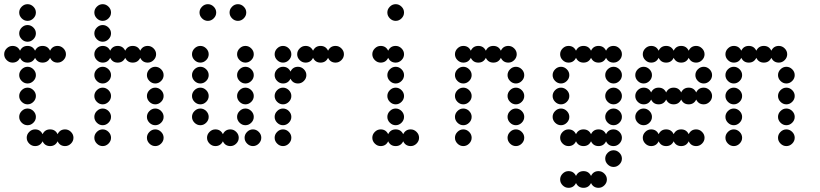

<svg xmlns="http://www.w3.org/2000/svg" viewBox="-20 -700 3928 920"><path d="M148 -80Q173 -80 184 -57Q195 -80 220 -80Q245 -80 256 -57Q267 -80 292 -80Q308 -80 320 -68Q332 -56 332 -40Q332 -24 320 -12Q308 0 292 0Q267 0 256 -23Q245 0 220 0Q195 0 184 -23Q173 0 148 0Q132 0 120 -12Q108 -24 108 -40Q108 -56 120 -68Q132 -80 148 -80ZM84 -112Q72 -124 72 -140Q72 -156 84 -168Q96 -180 112 -180Q128 -180 140 -168Q152 -156 152 -140Q152 -124 140 -112Q128 -100 112 -100Q96 -100 84 -112ZM84 -212Q72 -224 72 -240Q72 -256 84 -268Q96 -280 112 -280Q128 -280 140 -268Q152 -256 152 -240Q152 -224 140 -212Q128 -200 112 -200Q96 -200 84 -212ZM84 -312Q72 -324 72 -340Q72 -356 84 -368Q96 -380 112 -380Q128 -380 140 -368Q152 -356 152 -340Q152 -324 140 -312Q128 -300 112 -300Q96 -300 84 -312ZM40 -480Q65 -480 76 -457Q87 -480 112 -480Q137 -480 148 -457Q159 -480 184 -480Q209 -480 220 -457Q231 -480 256 -480Q272 -480 284 -468Q296 -456 296 -440Q296 -424 284 -412Q272 -400 256 -400Q231 -400 220 -423Q209 -400 184 -400Q159 -400 148 -423Q137 -400 112 -400Q87 -400 76 -423Q65 -400 40 -400Q24 -400 12 -412Q0 -424 0 -440Q0 -456 12 -468Q24 -480 40 -480ZM84 -512Q72 -524 72 -540Q72 -556 84 -568Q96 -580 112 -580Q128 -580 140 -568Q152 -556 152 -540Q152 -524 140 -512Q128 -500 112 -500Q96 -500 84 -512ZM84 -612Q72 -624 72 -640Q72 -656 84 -668Q96 -680 112 -680Q128 -680 140 -668Q152 -656 152 -640Q152 -624 140 -612Q128 -600 112 -600Q96 -600 84 -612Z M696 -12Q684 -24 684 -40Q684 -56 696 -68Q708 -80 724 -80Q740 -80 752 -68Q764 -56 764 -40Q764 -24 752 -12Q740 0 724 0Q708 0 696 -12ZM444 -12Q432 -24 432 -40Q432 -56 444 -68Q456 -80 472 -80Q488 -80 500 -68Q512 -56 512 -40Q512 -24 500 -12Q488 0 472 0Q456 0 444 -12ZM696 -112Q684 -124 684 -140Q684 -156 696 -168Q708 -180 724 -180Q740 -180 752 -168Q764 -156 764 -140Q764 -124 752 -112Q740 -100 724 -100Q708 -100 696 -112ZM444 -112Q432 -124 432 -140Q432 -156 444 -168Q456 -180 472 -180Q488 -180 500 -168Q512 -156 512 -140Q512 -124 500 -112Q488 -100 472 -100Q456 -100 444 -112ZM696 -212Q684 -224 684 -240Q684 -256 696 -268Q708 -280 724 -280Q740 -280 752 -268Q764 -256 764 -240Q764 -224 752 -212Q740 -200 724 -200Q708 -200 696 -212ZM444 -212Q432 -224 432 -240Q432 -256 444 -268Q456 -280 472 -280Q488 -280 500 -268Q512 -256 512 -240Q512 -224 500 -212Q488 -200 472 -200Q456 -200 444 -212ZM696 -312Q684 -324 684 -340Q684 -356 696 -368Q708 -380 724 -380Q740 -380 752 -368Q764 -356 764 -340Q764 -324 752 -312Q740 -300 724 -300Q708 -300 696 -312ZM444 -312Q432 -324 432 -340Q432 -356 444 -368Q456 -380 472 -380Q488 -380 500 -368Q512 -356 512 -340Q512 -324 500 -312Q488 -300 472 -300Q456 -300 444 -312ZM472 -480Q497 -480 508 -457Q519 -480 544 -480Q569 -480 580 -457Q591 -480 616 -480Q641 -480 652 -457Q663 -480 688 -480Q704 -480 716 -468Q728 -456 728 -440Q728 -424 716 -412Q704 -400 688 -400Q663 -400 652 -423Q641 -400 616 -400Q591 -400 580 -423Q569 -400 544 -400Q519 -400 508 -423Q497 -400 472 -400Q456 -400 444 -412Q432 -424 432 -440Q432 -456 444 -468Q456 -480 472 -480ZM444 -512Q432 -524 432 -540Q432 -556 444 -568Q456 -580 472 -580Q488 -580 500 -568Q512 -556 512 -540Q512 -524 500 -512Q488 -500 472 -500Q456 -500 444 -512ZM444 -612Q432 -624 432 -640Q432 -656 444 -668Q456 -680 472 -680Q488 -680 500 -668Q512 -656 512 -640Q512 -624 500 -612Q488 -600 472 -600Q456 -600 444 -612Z M1164 -12Q1152 -24 1152 -40Q1152 -56 1164 -68Q1176 -80 1192 -80Q1208 -80 1220 -68Q1232 -56 1232 -40Q1232 -24 1220 -12Q1208 0 1192 0Q1176 0 1164 -12ZM1012 -80Q1037 -80 1048 -57Q1059 -80 1084 -80Q1100 -80 1112 -68Q1124 -56 1124 -40Q1124 -24 1112 -12Q1100 0 1084 0Q1059 0 1048 -23Q1037 0 1012 0Q996 0 984 -12Q972 -24 972 -40Q972 -56 984 -68Q996 -80 1012 -80ZM1128 -112Q1116 -124 1116 -140Q1116 -156 1128 -168Q1140 -180 1156 -180Q1172 -180 1184 -168Q1196 -156 1196 -140Q1196 -124 1184 -112Q1172 -100 1156 -100Q1140 -100 1128 -112ZM912 -112Q900 -124 900 -140Q900 -156 912 -168Q924 -180 940 -180Q956 -180 968 -168Q980 -156 980 -140Q980 -124 968 -112Q956 -100 940 -100Q924 -100 912 -112ZM1128 -212Q1116 -224 1116 -240Q1116 -256 1128 -268Q1140 -280 1156 -280Q1172 -280 1184 -268Q1196 -256 1196 -240Q1196 -224 1184 -212Q1172 -200 1156 -200Q1140 -200 1128 -212ZM912 -212Q900 -224 900 -240Q900 -256 912 -268Q924 -280 940 -280Q956 -280 968 -268Q980 -256 980 -240Q980 -224 968 -212Q956 -200 940 -200Q924 -200 912 -212ZM1128 -312Q1116 -324 1116 -340Q1116 -356 1128 -368Q1140 -380 1156 -380Q1172 -380 1184 -368Q1196 -356 1196 -340Q1196 -324 1184 -312Q1172 -300 1156 -300Q1140 -300 1128 -312ZM912 -312Q900 -324 900 -340Q900 -356 912 -368Q924 -380 940 -380Q956 -380 968 -368Q980 -356 980 -340Q980 -324 968 -312Q956 -300 940 -300Q924 -300 912 -312ZM1128 -412Q1116 -424 1116 -440Q1116 -456 1128 -468Q1140 -480 1156 -480Q1172 -480 1184 -468Q1196 -456 1196 -440Q1196 -424 1184 -412Q1172 -400 1156 -400Q1140 -400 1128 -412ZM912 -412Q900 -424 900 -440Q900 -456 912 -468Q924 -480 940 -480Q956 -480 968 -468Q980 -456 980 -440Q980 -424 968 -412Q956 -400 940 -400Q924 -400 912 -412ZM1092 -612Q1080 -624 1080 -640Q1080 -656 1092 -668Q1104 -680 1120 -680Q1136 -680 1148 -668Q1160 -656 1160 -640Q1160 -624 1148 -612Q1136 -600 1120 -600Q1104 -600 1092 -612ZM948 -612Q936 -624 936 -640Q936 -656 948 -668Q960 -680 976 -680Q992 -680 1004 -668Q1016 -656 1016 -640Q1016 -624 1004 -612Q992 -600 976 -600Q960 -600 948 -612Z M1308 -12Q1296 -24 1296 -40Q1296 -56 1308 -68Q1320 -80 1336 -80Q1352 -80 1364 -68Q1376 -56 1376 -40Q1376 -24 1364 -12Q1352 0 1336 0Q1320 0 1308 -12ZM1308 -112Q1296 -124 1296 -140Q1296 -156 1308 -168Q1320 -180 1336 -180Q1352 -180 1364 -168Q1376 -156 1376 -140Q1376 -124 1364 -112Q1352 -100 1336 -100Q1320 -100 1308 -112ZM1308 -212Q1296 -224 1296 -240Q1296 -256 1308 -268Q1320 -280 1336 -280Q1352 -280 1364 -268Q1376 -256 1376 -240Q1376 -224 1364 -212Q1352 -200 1336 -200Q1320 -200 1308 -212ZM1336 -380Q1361 -380 1372 -357Q1383 -380 1408 -380Q1424 -380 1436 -368Q1448 -356 1448 -340Q1448 -324 1436 -312Q1424 -300 1408 -300Q1383 -300 1372 -323Q1361 -300 1336 -300Q1320 -300 1308 -312Q1296 -324 1296 -340Q1296 -356 1308 -368Q1320 -380 1336 -380ZM1444 -480Q1469 -480 1480 -457Q1491 -480 1516 -480Q1541 -480 1552 -457Q1563 -480 1588 -480Q1604 -480 1616 -468Q1628 -456 1628 -440Q1628 -424 1616 -412Q1604 -400 1588 -400Q1563 -400 1552 -423Q1541 -400 1516 -400Q1491 -400 1480 -423Q1469 -400 1444 -400Q1428 -400 1416 -412Q1404 -424 1404 -440Q1404 -456 1416 -468Q1428 -480 1444 -480ZM1308 -412Q1296 -424 1296 -440Q1296 -456 1308 -468Q1320 -480 1336 -480Q1352 -480 1364 -468Q1376 -456 1376 -440Q1376 -424 1364 -412Q1352 -400 1336 -400Q1320 -400 1308 -412Z M1804 -80Q1829 -80 1840 -57Q1851 -80 1876 -80Q1901 -80 1912 -57Q1923 -80 1948 -80Q1964 -80 1976 -68Q1988 -56 1988 -40Q1988 -24 1976 -12Q1964 0 1948 0Q1923 0 1912 -23Q1901 0 1876 0Q1851 0 1840 -23Q1829 0 1804 0Q1788 0 1776 -12Q1764 -24 1764 -40Q1764 -56 1776 -68Q1788 -80 1804 -80ZM1848 -112Q1836 -124 1836 -140Q1836 -156 1848 -168Q1860 -180 1876 -180Q1892 -180 1904 -168Q1916 -156 1916 -140Q1916 -124 1904 -112Q1892 -100 1876 -100Q1860 -100 1848 -112ZM1848 -212Q1836 -224 1836 -240Q1836 -256 1848 -268Q1860 -280 1876 -280Q1892 -280 1904 -268Q1916 -256 1916 -240Q1916 -224 1904 -212Q1892 -200 1876 -200Q1860 -200 1848 -212ZM1848 -312Q1836 -324 1836 -340Q1836 -356 1848 -368Q1860 -380 1876 -380Q1892 -380 1904 -368Q1916 -356 1916 -340Q1916 -324 1904 -312Q1892 -300 1876 -300Q1860 -300 1848 -312ZM1804 -480Q1829 -480 1840 -457Q1851 -480 1876 -480Q1892 -480 1904 -468Q1916 -456 1916 -440Q1916 -424 1904 -412Q1892 -400 1876 -400Q1851 -400 1840 -423Q1829 -400 1804 -400Q1788 -400 1776 -412Q1764 -424 1764 -440Q1764 -456 1776 -468Q1788 -480 1804 -480ZM1848 -612Q1836 -624 1836 -640Q1836 -656 1848 -668Q1860 -680 1876 -680Q1892 -680 1904 -668Q1916 -656 1916 -640Q1916 -624 1904 -612Q1892 -600 1876 -600Q1860 -600 1848 -612Z M2424 -12Q2412 -24 2412 -40Q2412 -56 2424 -68Q2436 -80 2452 -80Q2468 -80 2480 -68Q2492 -56 2492 -40Q2492 -24 2480 -12Q2468 0 2452 0Q2436 0 2424 -12ZM2172 -12Q2160 -24 2160 -40Q2160 -56 2172 -68Q2184 -80 2200 -80Q2216 -80 2228 -68Q2240 -56 2240 -40Q2240 -24 2228 -12Q2216 0 2200 0Q2184 0 2172 -12ZM2424 -112Q2412 -124 2412 -140Q2412 -156 2424 -168Q2436 -180 2452 -180Q2468 -180 2480 -168Q2492 -156 2492 -140Q2492 -124 2480 -112Q2468 -100 2452 -100Q2436 -100 2424 -112ZM2172 -112Q2160 -124 2160 -140Q2160 -156 2172 -168Q2184 -180 2200 -180Q2216 -180 2228 -168Q2240 -156 2240 -140Q2240 -124 2228 -112Q2216 -100 2200 -100Q2184 -100 2172 -112ZM2424 -212Q2412 -224 2412 -240Q2412 -256 2424 -268Q2436 -280 2452 -280Q2468 -280 2480 -268Q2492 -256 2492 -240Q2492 -224 2480 -212Q2468 -200 2452 -200Q2436 -200 2424 -212ZM2172 -212Q2160 -224 2160 -240Q2160 -256 2172 -268Q2184 -280 2200 -280Q2216 -280 2228 -268Q2240 -256 2240 -240Q2240 -224 2228 -212Q2216 -200 2200 -200Q2184 -200 2172 -212ZM2424 -312Q2412 -324 2412 -340Q2412 -356 2424 -368Q2436 -380 2452 -380Q2468 -380 2480 -368Q2492 -356 2492 -340Q2492 -324 2480 -312Q2468 -300 2452 -300Q2436 -300 2424 -312ZM2172 -312Q2160 -324 2160 -340Q2160 -356 2172 -368Q2184 -380 2200 -380Q2216 -380 2228 -368Q2240 -356 2240 -340Q2240 -324 2228 -312Q2216 -300 2200 -300Q2184 -300 2172 -312ZM2200 -480Q2225 -480 2236 -457Q2247 -480 2272 -480Q2297 -480 2308 -457Q2319 -480 2344 -480Q2369 -480 2380 -457Q2391 -480 2416 -480Q2432 -480 2444 -468Q2456 -456 2456 -440Q2456 -424 2444 -412Q2432 -400 2416 -400Q2391 -400 2380 -423Q2369 -400 2344 -400Q2319 -400 2308 -423Q2297 -400 2272 -400Q2247 -400 2236 -423Q2225 -400 2200 -400Q2184 -400 2172 -412Q2160 -424 2160 -440Q2160 -456 2172 -468Q2184 -480 2200 -480Z M2704 120Q2729 120 2740 143Q2751 120 2776 120Q2801 120 2812 143Q2823 120 2848 120Q2864 120 2876 132Q2888 144 2888 160Q2888 176 2876 188Q2864 200 2848 200Q2823 200 2812 177Q2801 200 2776 200Q2751 200 2740 177Q2729 200 2704 200Q2688 200 2676 188Q2664 176 2664 160Q2664 144 2676 132Q2688 120 2704 120ZM2892 88Q2880 76 2880 60Q2880 44 2892 32Q2904 20 2920 20Q2936 20 2948 32Q2960 44 2960 60Q2960 76 2948 88Q2936 100 2920 100Q2904 100 2892 88ZM2704 -80Q2729 -80 2740 -57Q2751 -80 2776 -80Q2801 -80 2812 -57Q2823 -80 2848 -80Q2873 -80 2884 -57Q2895 -80 2920 -80Q2936 -80 2948 -68Q2960 -56 2960 -40Q2960 -24 2948 -12Q2936 0 2920 0Q2895 0 2884 -23Q2873 0 2848 0Q2823 0 2812 -23Q2801 0 2776 0Q2751 0 2740 -23Q2729 0 2704 0Q2688 0 2676 -12Q2664 -24 2664 -40Q2664 -56 2676 -68Q2688 -80 2704 -80ZM2892 -112Q2880 -124 2880 -140Q2880 -156 2892 -168Q2904 -180 2920 -180Q2936 -180 2948 -168Q2960 -156 2960 -140Q2960 -124 2948 -112Q2936 -100 2920 -100Q2904 -100 2892 -112ZM2640 -112Q2628 -124 2628 -140Q2628 -156 2640 -168Q2652 -180 2668 -180Q2684 -180 2696 -168Q2708 -156 2708 -140Q2708 -124 2696 -112Q2684 -100 2668 -100Q2652 -100 2640 -112ZM2892 -212Q2880 -224 2880 -240Q2880 -256 2892 -268Q2904 -280 2920 -280Q2936 -280 2948 -268Q2960 -256 2960 -240Q2960 -224 2948 -212Q2936 -200 2920 -200Q2904 -200 2892 -212ZM2640 -212Q2628 -224 2628 -240Q2628 -256 2640 -268Q2652 -280 2668 -280Q2684 -280 2696 -268Q2708 -256 2708 -240Q2708 -224 2696 -212Q2684 -200 2668 -200Q2652 -200 2640 -212ZM2892 -312Q2880 -324 2880 -340Q2880 -356 2892 -368Q2904 -380 2920 -380Q2936 -380 2948 -368Q2960 -356 2960 -340Q2960 -324 2948 -312Q2936 -300 2920 -300Q2904 -300 2892 -312ZM2640 -312Q2628 -324 2628 -340Q2628 -356 2640 -368Q2652 -380 2668 -380Q2684 -380 2696 -368Q2708 -356 2708 -340Q2708 -324 2696 -312Q2684 -300 2668 -300Q2652 -300 2640 -312ZM2704 -480Q2729 -480 2740 -457Q2751 -480 2776 -480Q2801 -480 2812 -457Q2823 -480 2848 -480Q2873 -480 2884 -457Q2895 -480 2920 -480Q2936 -480 2948 -468Q2960 -456 2960 -440Q2960 -424 2948 -412Q2936 -400 2920 -400Q2895 -400 2884 -423Q2873 -400 2848 -400Q2823 -400 2812 -423Q2801 -400 2776 -400Q2751 -400 2740 -423Q2729 -400 2704 -400Q2688 -400 2676 -412Q2664 -424 2664 -440Q2664 -456 2676 -468Q2688 -480 2704 -480Z M3100 -80Q3125 -80 3136 -57Q3147 -80 3172 -80Q3197 -80 3208 -57Q3219 -80 3244 -80Q3269 -80 3280 -57Q3291 -80 3316 -80Q3332 -80 3344 -68Q3356 -56 3356 -40Q3356 -24 3344 -12Q3332 0 3316 0Q3291 0 3280 -23Q3269 0 3244 0Q3219 0 3208 -23Q3197 0 3172 0Q3147 0 3136 -23Q3125 0 3100 0Q3084 0 3072 -12Q3060 -24 3060 -40Q3060 -56 3072 -68Q3084 -80 3100 -80ZM3036 -112Q3024 -124 3024 -140Q3024 -156 3036 -168Q3048 -180 3064 -180Q3080 -180 3092 -168Q3104 -156 3104 -140Q3104 -124 3092 -112Q3080 -100 3064 -100Q3048 -100 3036 -112ZM3064 -280Q3089 -280 3100 -257Q3111 -280 3136 -280Q3161 -280 3172 -257Q3183 -280 3208 -280Q3233 -280 3244 -257Q3255 -280 3280 -280Q3305 -280 3316 -257Q3327 -280 3352 -280Q3368 -280 3380 -268Q3392 -256 3392 -240Q3392 -224 3380 -212Q3368 -200 3352 -200Q3327 -200 3316 -223Q3305 -200 3280 -200Q3255 -200 3244 -223Q3233 -200 3208 -200Q3183 -200 3172 -223Q3161 -200 3136 -200Q3111 -200 3100 -223Q3089 -200 3064 -200Q3048 -200 3036 -212Q3024 -224 3024 -240Q3024 -256 3036 -268Q3048 -280 3064 -280ZM3324 -312Q3312 -324 3312 -340Q3312 -356 3324 -368Q3336 -380 3352 -380Q3368 -380 3380 -368Q3392 -356 3392 -340Q3392 -324 3380 -312Q3368 -300 3352 -300Q3336 -300 3324 -312ZM3036 -312Q3024 -324 3024 -340Q3024 -356 3036 -368Q3048 -380 3064 -380Q3080 -380 3092 -368Q3104 -356 3104 -340Q3104 -324 3092 -312Q3080 -300 3064 -300Q3048 -300 3036 -312ZM3100 -480Q3125 -480 3136 -457Q3147 -480 3172 -480Q3197 -480 3208 -457Q3219 -480 3244 -480Q3269 -480 3280 -457Q3291 -480 3316 -480Q3332 -480 3344 -468Q3356 -456 3356 -440Q3356 -424 3344 -412Q3332 -400 3316 -400Q3291 -400 3280 -423Q3269 -400 3244 -400Q3219 -400 3208 -423Q3197 -400 3172 -400Q3147 -400 3136 -423Q3125 -400 3100 -400Q3084 -400 3072 -412Q3060 -424 3060 -440Q3060 -456 3072 -468Q3084 -480 3100 -480Z M3720 -12Q3708 -24 3708 -40Q3708 -56 3720 -68Q3732 -80 3748 -80Q3764 -80 3776 -68Q3788 -56 3788 -40Q3788 -24 3776 -12Q3764 0 3748 0Q3732 0 3720 -12ZM3468 -12Q3456 -24 3456 -40Q3456 -56 3468 -68Q3480 -80 3496 -80Q3512 -80 3524 -68Q3536 -56 3536 -40Q3536 -24 3524 -12Q3512 0 3496 0Q3480 0 3468 -12ZM3720 -112Q3708 -124 3708 -140Q3708 -156 3720 -168Q3732 -180 3748 -180Q3764 -180 3776 -168Q3788 -156 3788 -140Q3788 -124 3776 -112Q3764 -100 3748 -100Q3732 -100 3720 -112ZM3468 -112Q3456 -124 3456 -140Q3456 -156 3468 -168Q3480 -180 3496 -180Q3512 -180 3524 -168Q3536 -156 3536 -140Q3536 -124 3524 -112Q3512 -100 3496 -100Q3480 -100 3468 -112ZM3720 -212Q3708 -224 3708 -240Q3708 -256 3720 -268Q3732 -280 3748 -280Q3764 -280 3776 -268Q3788 -256 3788 -240Q3788 -224 3776 -212Q3764 -200 3748 -200Q3732 -200 3720 -212ZM3468 -212Q3456 -224 3456 -240Q3456 -256 3468 -268Q3480 -280 3496 -280Q3512 -280 3524 -268Q3536 -256 3536 -240Q3536 -224 3524 -212Q3512 -200 3496 -200Q3480 -200 3468 -212ZM3720 -312Q3708 -324 3708 -340Q3708 -356 3720 -368Q3732 -380 3748 -380Q3764 -380 3776 -368Q3788 -356 3788 -340Q3788 -324 3776 -312Q3764 -300 3748 -300Q3732 -300 3720 -312ZM3468 -312Q3456 -324 3456 -340Q3456 -356 3468 -368Q3480 -380 3496 -380Q3512 -380 3524 -368Q3536 -356 3536 -340Q3536 -324 3524 -312Q3512 -300 3496 -300Q3480 -300 3468 -312ZM3496 -480Q3521 -480 3532 -457Q3543 -480 3568 -480Q3593 -480 3604 -457Q3615 -480 3640 -480Q3665 -480 3676 -457Q3687 -480 3712 -480Q3728 -480 3740 -468Q3752 -456 3752 -440Q3752 -424 3740 -412Q3728 -400 3712 -400Q3687 -400 3676 -423Q3665 -400 3640 -400Q3615 -400 3604 -423Q3593 -400 3568 -400Q3543 -400 3532 -423Q3521 -400 3496 -400Q3480 -400 3468 -412Q3456 -424 3456 -440Q3456 -456 3468 -468Q3480 -480 3496 -480Z"/></svg>

Font: Dotrice Condensed
Style: Regular
Weight: 400
Width: 2
Monospace: yes
Designer: Paul Flo Williams
Foundry: His Deeds Are Dust
Version: Version 1.001